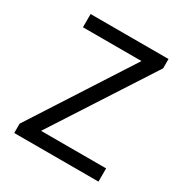

<svg xmlns="http://www.w3.org/2000/svg" viewBox="-155 -774 849 892"><g transform="rotate(30 269.5 -328.0)"><path d="M45 -50V0H497V-71H148L494 -606V-656H76V-585H390Z"/></g></svg>

Font: Cambridge Sans
Style: Regular
Weight: 400
Version: Version 2.020;PS 002.020;hotconv 1.0.88;makeotf.lib2.5.64775